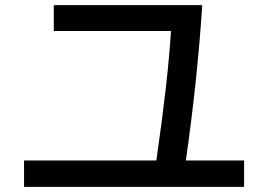

<svg xmlns="http://www.w3.org/2000/svg" viewBox="-20 -743 1039 744"><path d="M188.5 -723.1H763.7Q745.1 -435.1 700.2 -121.1H925.8V-19H73.2V-121.1H585.9Q630.9 -432.6 642.6 -623H188.5Z"/></svg>

Font: UDEV Gothic 35
Style: Bold
Weight: 700
Version: v2.1.0; ttfautohint (v1.8.4.7-5d5b-dirty) -l 6 -r 45 -G 200 